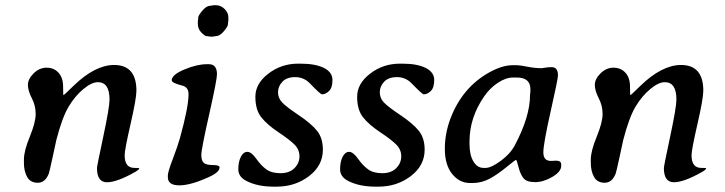

<svg xmlns="http://www.w3.org/2000/svg" viewBox="-20 -696 2737 725"><path d="M393.6 -320.3Q393.6 -385.7 349.6 -385.7Q326.2 -385.7 294.7 -359.6Q263.2 -333.5 239 -293Q214.8 -252.4 192.9 -168Q191.4 -161.6 179.2 -104.7Q167 -47.9 164.1 -40Q150.4 -5.9 122.6 -5.9Q94.7 -5.9 82.5 -27.8Q70.3 -49.8 70.3 -81.5V-93.3Q70.3 -126 92.5 -179.9Q114.7 -233.9 114.7 -265.6Q114.7 -297.4 100.1 -325.4Q85.4 -353.5 85.4 -375.5Q85.4 -397.5 106.9 -418.9Q128.4 -440.4 156 -440.4Q183.6 -440.4 200.9 -421.4Q218.3 -402.3 218.3 -369.4Q218.3 -336.4 219.7 -336.4Q221.2 -336.4 257.8 -372.1Q338.4 -450.2 410.6 -450.7Q495.1 -450.7 495.1 -353.5Q495.1 -323.7 472.9 -227.1Q450.7 -130.4 450.7 -109.9Q450.7 -62 487.3 -62Q505.9 -62 505.9 -60.5Q505.9 -55.7 490.7 -46.9Q421.9 -7.8 384 -7.8Q346.2 -7.8 346.2 -61.5Q346.2 -68.8 369.9 -179.9Q393.6 -291 393.6 -320.3Z M795.4 -676.3Q814 -676.3 828.1 -662.1Q842.3 -647.9 842.3 -630.9V-617.7Q840.8 -611.8 840.8 -604.2Q840.8 -596.7 825.4 -578.1Q810.1 -559.6 794.9 -559.6Q792 -558.6 789.6 -558.6L782.2 -557.6H776.4L774.4 -558.1H770.5Q765.6 -559.6 759.8 -559.6Q753.9 -559.6 740.5 -573Q727.1 -586.4 727.1 -605.5V-616.7Q728.5 -622.6 728.5 -629.9Q728.5 -637.2 744.1 -655.8Q759.8 -674.3 774.4 -674.3L787.6 -676.3ZM691.9 -340.3Q691.9 -366.7 668.9 -372.6Q628.4 -382.8 628.4 -392.6Q628.4 -413.6 676 -433.6Q723.6 -453.6 761.7 -453.6H768.6Q799.3 -453.6 799.3 -415.5Q799.3 -394.5 769.8 -263.7Q740.2 -132.8 740.2 -110.8Q740.2 -88.9 749.8 -80.8Q759.3 -72.8 784.2 -72.8Q809.1 -72.8 809.1 -64Q809.1 -45.9 770.5 -28.3Q700.7 3.9 657.2 3.9Q613.8 3.9 613.8 -26.9V-33.2Q613.8 -46.9 632.1 -94.7Q650.4 -142.6 659.7 -175.3Q691.9 -292 691.9 -340.3Z M1105 -455.6H1115.7Q1170.9 -455.6 1203.1 -439.5Q1235.4 -423.3 1235.4 -394Q1235.4 -364.7 1222.4 -352.3Q1209.5 -339.8 1195.8 -339.8Q1189.9 -339.8 1150.4 -380.9Q1127.4 -404.8 1095 -404.8Q1062.5 -404.8 1046.1 -387.2Q1029.8 -369.6 1029.8 -347.7Q1029.8 -325.7 1045.2 -309.3Q1060.5 -293 1107.2 -261.7Q1153.8 -230.5 1176.5 -202.9Q1199.2 -175.3 1199.2 -130.9Q1199.2 -70.8 1147 -31Q1094.7 8.8 1024.4 8.8H1013.2Q952.6 8.8 910.6 -12.7Q879.9 -28.3 879.9 -56.6Q879.9 -85 889.4 -103.8Q898.9 -122.6 914.1 -122.6Q929.2 -122.6 947.8 -96.4Q966.3 -70.3 986.1 -56.2Q1005.9 -42 1039.3 -42Q1072.8 -42 1091.8 -61Q1110.8 -80.1 1110.8 -105.7Q1110.8 -131.3 1092 -150.1Q1073.2 -168.9 1031 -197Q988.8 -225.1 966.6 -253.2Q944.3 -281.2 944.3 -330.8Q944.3 -380.4 993.4 -418Q1042.5 -455.6 1105 -455.6Z M1489.3 -455.6H1500Q1555.2 -455.6 1587.4 -439.5Q1619.6 -423.3 1619.6 -394Q1619.6 -364.7 1606.7 -352.3Q1593.8 -339.8 1580.1 -339.8Q1574.2 -339.8 1534.7 -380.9Q1511.7 -404.8 1479.2 -404.8Q1446.8 -404.8 1430.4 -387.2Q1414.1 -369.6 1414.1 -347.7Q1414.1 -325.7 1429.4 -309.3Q1444.8 -293 1491.5 -261.7Q1538.1 -230.5 1560.8 -202.9Q1583.5 -175.3 1583.5 -130.9Q1583.5 -70.8 1531.2 -31Q1479 8.8 1408.7 8.8H1397.5Q1336.9 8.8 1294.9 -12.7Q1264.2 -28.3 1264.2 -56.6Q1264.2 -85 1273.7 -103.8Q1283.2 -122.6 1298.3 -122.6Q1313.5 -122.6 1332 -96.4Q1350.6 -70.3 1370.4 -56.2Q1390.1 -42 1423.6 -42Q1457 -42 1476.1 -61Q1495.1 -80.1 1495.1 -105.7Q1495.1 -131.3 1476.3 -150.1Q1457.5 -168.9 1415.3 -197Q1373 -225.1 1350.8 -253.2Q1328.6 -281.2 1328.6 -330.8Q1328.6 -380.4 1377.7 -418Q1426.8 -455.6 1489.3 -455.6Z M1805.7 -62H1814Q1834.5 -62 1870.6 -88.4Q1906.7 -114.7 1924.3 -147.9Q1981.4 -255.9 1981.4 -336.9L1982.4 -345.7L1982.9 -358.9Q1982.9 -403.3 1931.2 -403.3H1917.5Q1890.1 -403.3 1859.6 -383.1Q1829.1 -362.8 1807.6 -331.1Q1752.9 -251.5 1752.9 -161.6V-152.3Q1752.9 -110.8 1767.6 -86.4Q1782.2 -62 1805.7 -62ZM1915 -449.7H1933.1Q1943.4 -449.7 1971.4 -444.1Q1999.5 -438.5 2025.9 -438.5L2041.5 -440.9Q2050.8 -442.4 2063.5 -442.4Q2086.9 -442.4 2086.9 -411.1Q2086.9 -397.9 2059.3 -275.4Q2031.7 -152.8 2031.7 -120.6Q2031.7 -88.4 2060.1 -88.4L2072.3 -88.9L2079.1 -89.4Q2099.1 -89.4 2099.1 -75.2V-69.3Q2099.1 -47.9 2065.7 -28.1Q2032.2 -8.3 2000.5 -8.3Q1968.8 -8.3 1956.8 -22.9Q1944.8 -37.6 1938 -64.9Q1931.2 -92.3 1928.5 -92.3Q1925.8 -92.3 1891.8 -64.5Q1857.9 -36.6 1827.9 -20.8Q1797.9 -4.9 1764.2 -4.9H1755.4Q1714.4 -4.9 1687 -39.6Q1659.7 -74.2 1659.7 -133.8Q1659.7 -192.4 1681.2 -249Q1725.6 -365.7 1827.1 -422.4Q1876 -449.7 1915 -449.7Z M2534.2 -320.3Q2534.2 -385.7 2490.2 -385.7Q2466.8 -385.7 2435.3 -359.6Q2403.8 -333.5 2379.6 -293Q2355.5 -252.4 2333.5 -168Q2332 -161.6 2319.8 -104.7Q2307.6 -47.9 2304.7 -40Q2291 -5.9 2263.2 -5.9Q2235.4 -5.9 2223.1 -27.8Q2210.9 -49.8 2210.9 -81.5V-93.3Q2210.9 -126 2233.2 -179.9Q2255.4 -233.9 2255.4 -265.6Q2255.4 -297.4 2240.7 -325.4Q2226.1 -353.5 2226.1 -375.5Q2226.1 -397.5 2247.6 -418.9Q2269 -440.4 2296.6 -440.4Q2324.2 -440.4 2341.6 -421.4Q2358.9 -402.3 2358.9 -369.4Q2358.9 -336.4 2360.4 -336.4Q2361.8 -336.4 2398.4 -372.1Q2479 -450.2 2551.3 -450.7Q2635.7 -450.7 2635.7 -353.5Q2635.7 -323.7 2613.5 -227.1Q2591.3 -130.4 2591.3 -109.9Q2591.3 -62 2627.9 -62Q2646.5 -62 2646.5 -60.5Q2646.5 -55.7 2631.3 -46.9Q2562.5 -7.8 2524.7 -7.8Q2486.8 -7.8 2486.8 -61.5Q2486.8 -68.8 2510.5 -179.9Q2534.2 -291 2534.2 -320.3Z"/></svg>

Font: Averia Serif Libre
Style: Italic
Weight: 400
Italic angle: -7.90001°
Version: Version 1.002